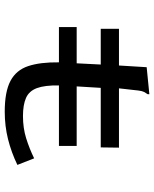

<svg xmlns="http://www.w3.org/2000/svg" viewBox="58 -682 635 790"><g transform="rotate(90 375.0 -287.5)"><path d="M92 -213V-286H241L246 -385H99V-460H250L257 -574L358 -584L368 -585V-578Q363 -571 359 -563.5Q355 -556 353 -540L344 -460H588L587 -385H342L336 -286H581V-213H332Q331 -155 343 -122.5Q355 -90 383.5 -77.5Q412 -65 458 -65Q507 -65 549 -78Q591 -91 632 -111L659 -42Q607 -17 553 -3.5Q499 10 440 10Q358 10 313.5 -13.5Q269 -37 252.5 -86.5Q236 -136 237 -213Z"/></g></svg>

Font: Inconsolata ExtraExpanded Medium
Style: Regular
Weight: 500
Width: 8
Monospace: yes
Designer: Raph Levien, Cyreal, Brenton Simpson
Foundry: Raph Levien, Cyreal, Google
Version: Version 3.001; ttfautohint (v1.8.2.53-6de2)